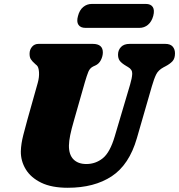

<svg xmlns="http://www.w3.org/2000/svg" viewBox="-20 -918 890 954"><path d="M550 -240 626.5 -498Q636 -530 637 -551.2Q638 -572.5 616 -585L607.5 -590Q583 -604.5 574.5 -616.8Q566 -629 566.5 -648.5Q567 -669.5 581.5 -684.8Q596 -700 624.5 -700H801Q826 -700 837.8 -686.8Q849.5 -673.5 849.5 -653Q849.5 -627 836.8 -613.5Q824 -600 802 -588.5L792.5 -583.5Q766.5 -569.5 756 -548.2Q745.5 -527 734.5 -489L660 -231Q622 -99.5 535.2 -42.2Q448.5 15 316.5 15Q236.5 15 184.8 -10.2Q133 -35.5 108 -76.8Q83 -118 83.5 -166Q84.5 -203.5 95.8 -247.2Q107 -291 116 -323L167.5 -506Q175.5 -534.5 173.8 -559.8Q172 -585 163 -593L156 -599Q139.5 -613.5 133 -624Q126.5 -634.5 127 -653Q127.5 -672 139.5 -686Q151.5 -700 171.5 -700H440.5Q492 -700 491 -656Q490.5 -637.5 481 -619Q471.5 -600.5 453.5 -592.5L444.5 -588.5Q427 -580.5 419.2 -561.8Q411.5 -543 402 -510.5L348.5 -323Q334.5 -275 328.8 -246.2Q323 -217.5 322.5 -195Q322 -149.5 345 -126.2Q368 -103 409 -103Q455 -103 490.8 -131.8Q526.5 -160.5 550 -240ZM367.5 -838.5Q375 -868 393.5 -883.2Q412 -898.5 436.5 -898.5H704.5Q729 -898.5 739 -883.2Q749 -868 741.5 -839Q733.5 -810 715.2 -794.8Q697 -779.5 672.5 -779.5H404.5Q380 -779.5 369.8 -794.8Q359.5 -810 367.5 -838.5Z"/></svg>

Font: Fraunces 9pt SuperSoft Black
Style: Italic
Weight: 900
Italic angle: -16°
Version: Version 1.000;[0bf87f6ff]